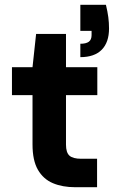

<svg xmlns="http://www.w3.org/2000/svg" viewBox="-20 -783 476 803"><path d="M295 0Q241 0 201 -17Q161 -34 138.5 -73Q116 -112 116 -179V-385H30V-502H116L131 -641H256V-502H387V-385H256V-178Q256 -145 270.5 -132Q285 -119 320 -119H386V0ZM316 -544V-600Q340 -600 351.5 -608.5Q363 -617 363 -636V-654H316V-763H423Q430 -734 433 -711Q436 -688 436 -664Q436 -606 405.5 -575Q375 -544 316 -544Z"/></svg>

Font: DM Sans 16pt ExtraBold
Style: Regular
Weight: 800
Version: Version 4.004;gftools[0.9.30]